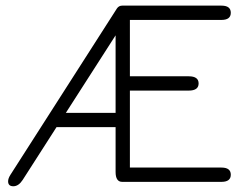

<svg xmlns="http://www.w3.org/2000/svg" viewBox="-20 -646 887 682"><path d="M441.4 -324.2V-50.8H766.6Q799.8 -50.8 799.8 -25.4Q799.8 0 766.6 0H414.1Q390.6 0 390.6 -35.2V-194.3H180.7L60.5 -6.8Q45.9 15.6 27.3 15.6Q8.8 15.6 8.8 -2Q8.8 -11.7 16.6 -24.4L395.5 -616.2Q402.3 -626 414.1 -626H766.6Q799.8 -626 799.8 -600.6Q799.8 -575.2 766.6 -575.2H441.4V-375H650.4Q685.5 -375 685.5 -349.6Q685.5 -324.2 650.4 -324.2ZM390.6 -245.1V-520.5L213.9 -245.1Z"/></svg>

Font: Jura
Style: Book
Weight: 400
Version: Version 2.5